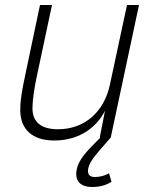

<svg xmlns="http://www.w3.org/2000/svg" viewBox="-20 -550 603 768"><path d="M197 12C287 12 361 -31 400 -107L379 0H382L356 26C312 70 285 105 285 146C285 184 313 198 349 198C381 198 406 190 426 177L416 143C401 152 381 158 360 158C343 158 332 152 332 134C332 111 347 87 382 47L423 0L536 -530H488L420 -213C397 -102 318 -33 212 -33C143 -33 110 -63 110 -116C110 -157 119 -204 126 -239L188 -530H140L82 -255C70 -198 61 -154 61 -110C61 -32 110 12 197 12Z"/></svg>

Font: Geist ExtraLight
Style: Italic
Weight: 200
Italic angle: -12°
Designer: Basement.studio, Andrés Briganti, Mateo Zaragoza
Foundry: Basement.studio, Vercel, Andrés Briganti, Guido Ferreyra, Mateo Zaragoza
Version: Version 1.500